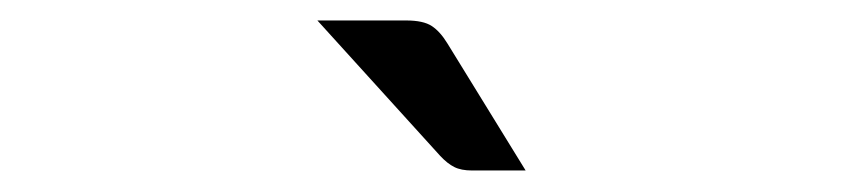

<svg xmlns="http://www.w3.org/2000/svg" viewBox="-20 -954 804 183"><path d="M367 -934.5Q383.5 -934.5 391.5 -929.2Q399.5 -924 406.5 -912.5L481 -791.5H430Q419.5 -791.5 413 -794.8Q406.5 -798 399.5 -805.5L282.5 -934.5Z"/></svg>

Font: Lato
Style: Regular
Weight: 400
Designer: Lukasz Dziedzic with Adam Twardoch and Botio Nikoltchev
Foundry: tyPoland Lukasz Dziedzic
Version: Version 2.015; 2015-08-06; http://www.latofonts.com/